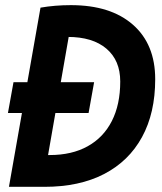

<svg xmlns="http://www.w3.org/2000/svg" viewBox="-20 -723 626 743"><path d="M10.7 -285.6 32.2 -404.8H344.2L322.8 -285.6ZM131.8 0 148.4 -123H172.4Q258.3 -123 319.3 -157Q380.4 -190.9 412.8 -254.6Q445.3 -318.4 445.3 -407.7Q445.3 -489.3 391.8 -534.7Q338.4 -580.1 242.2 -580.1Q192.9 -580.1 145 -570.3L136.7 -693.4Q192.4 -703.1 254.4 -703.1Q408.2 -703.1 494.4 -627.4Q580.6 -551.8 580.6 -416.5Q580.6 -285.6 529.5 -192.4Q478.5 -99.1 382.8 -49.6Q287.1 0 151.9 0ZM14.6 0 136.7 -693.4H265.6L144.5 0Z"/></svg>

Font: Cascadia Code PL
Style: Italic
Weight: 400
Italic angle: -10°
Monospace: yes
Designer: Aaron Bell
Foundry: Saja Typeworks
Version: Version 2404.023